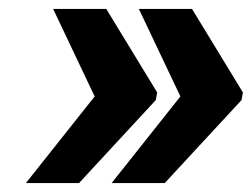

<svg xmlns="http://www.w3.org/2000/svg" viewBox="-20 -471 564 430"><path d="M38 -61H157L329 -247L332 -264L218 -451H99L192 -255ZM230 -61H349L521 -247L524 -264L410 -451H291L384 -255Z"/></svg>

Font: Asimov Pro
Style: UltObl
Weight: 900
Designer: Google
Version: Version 2.000980; 2014